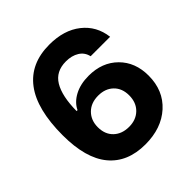

<svg xmlns="http://www.w3.org/2000/svg" viewBox="-198 -873 1025 1025"><g transform="rotate(-45 314.5 -361.0)"><path d="M318 9Q184 9 112 -77.5Q40 -164 40 -338Q40 -534 114.5 -632.5Q189 -731 332 -731Q442 -731 511 -676.5Q580 -622 591 -531H444Q436 -567 405.5 -586Q375 -605 331 -605Q255 -605 220 -547Q185 -489 184 -377H191Q210 -417 255 -441Q300 -465 363 -465Q464 -465 527 -402.5Q590 -340 590 -239Q590 -127 515 -59Q440 9 318 9ZM323 -119Q376 -119 409 -151.5Q442 -184 442 -238Q442 -291 409.5 -322.5Q377 -354 324 -354Q269 -354 236 -321Q203 -288 203 -236Q203 -182 236 -150.5Q269 -119 323 -119Z"/></g></svg>

Font: Mona Sans
Style: Bold
Weight: 700
Designer: Deni Anggara
Foundry: GitHub
Version: Version 2.000;Glyphs 3.2.3 (3260)